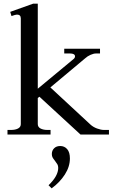

<svg xmlns="http://www.w3.org/2000/svg" viewBox="-20 -737 631 1052"><path d="M577 -25V0H421L196 -207L187 -200V-57Q187 -41 202 -33Q217 -25 240 -25H257V0H21V-25H40Q64 -25 79 -33Q94 -41 94 -57V-636Q94 -657 73 -657Q65 -657 43 -649L36 -672L162 -717H187V-251L380 -411Q391 -419 391 -428Q391 -436 384 -440Q377 -444 364 -444H332V-470H528V-444H506Q493 -444 476 -436.5Q459 -429 446 -417L256 -258L475 -55Q490 -41 511.5 -33Q533 -25 550 -25ZM363 131Q363 176 335.5 219Q308 262 263 295L246 278Q299 227 299 183Q299 171 294.5 163.5Q290 156 281 144Q272 133 268 125.5Q264 118 264 107Q264 88 276.5 75.5Q289 63 310 63Q333 63 348 80Q363 97 363 131Z"/></svg>

Font: TavirajRegular
Style: Regular
Weight: 400
Designer: Katatrad Team
Foundry: CadsonDemak
Version: Version 1.000